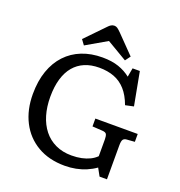

<svg xmlns="http://www.w3.org/2000/svg" viewBox="-162 -1066 1143 1218"><g transform="rotate(20 409.5 -457.5)"><path d="M409 14Q302 14 224.5 -31.5Q147 -77 105.5 -158Q64 -239 64 -345Q64 -433 88 -501.5Q112 -570 156.5 -617.5Q201 -665 263 -689.5Q325 -714 401 -714Q465 -714 511 -698Q557 -682 592 -654L603 -714H652L694 -490L638 -478Q616 -538 583 -575Q550 -612 505.5 -629Q461 -646 404 -646Q349 -646 306.5 -628Q264 -610 234.5 -575Q205 -540 189.5 -487.5Q174 -435 174 -366Q174 -299 190.5 -243.5Q207 -188 239 -147.5Q271 -107 318.5 -84.5Q366 -62 427 -62Q464 -62 494.5 -68.5Q525 -75 549.5 -87Q574 -99 592 -117V-230Q592 -252 586.5 -264Q581 -276 556 -277L490 -281V-334H776V-281L723 -277Q706 -276 698.5 -266Q691 -256 691 -226V3H641L613 -48Q585 -28 552 -14Q519 0 483 7Q447 14 409 14ZM263 -745 238 -779 362 -907Q371 -917 381 -923Q391 -929 403 -929Q414 -929 423.5 -922.5Q433 -916 448 -901L566 -780L540 -745L403 -826Z"/></g></svg>

Font: Literata Variable Black
Style: Regular
Weight: 900
Designer: Latin by Veronika Burian and Jose Scaglione. Greek by Irene Vlachou. Cyrillic by Vera Evstafieva.
Foundry: TypeTogether
Version: Version 3.021